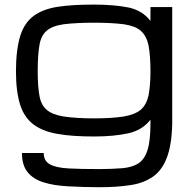

<svg xmlns="http://www.w3.org/2000/svg" viewBox="-20 -593 827 828"><path d="M407.7 214.4Q346.2 214.4 272 210.4Q210.4 207 166.5 192.9Q123 179.2 98.6 148.9Q74.7 119.1 74.7 66.9H168.5Q168.5 101.1 195.3 115.7Q221.7 130.4 274.9 133.3Q328.6 136.2 407.7 136.2Q458 136.2 508.8 132.3Q550.3 128.4 577.6 111.3Q604.5 92.8 616.7 52.2Q628.9 13.7 628.9 -63.5V-76.7Q594.2 -32.2 535.2 -18.6Q471.7 -4.4 386.7 -4.4Q291 -4.4 231 -15.1Q167 -25.4 126.5 -54.7Q85.4 -85 67.4 -139.6Q48.8 -197.8 48.8 -285.2Q48.8 -378.4 67.4 -438.5Q85.4 -495.6 126.5 -525.4Q167.5 -554.7 231 -564Q291 -573.2 386.7 -573.2Q471.7 -573.2 535.2 -560.5Q594.7 -547.4 628.9 -502.9V-562.5H722.7V-59.6Q720.7 32.7 699.2 87.9Q678.2 142.6 638.2 169.9Q596.7 197.8 540.5 205.6Q482.4 214.4 407.7 214.4ZM628.9 -285.2Q628.9 -351.1 620.6 -397Q611.8 -438.5 587.4 -460Q563.5 -481 514.6 -488.3Q460.9 -495.1 386.7 -495.1Q307.6 -495.1 253.9 -488.3Q204.6 -481 180.7 -460Q156.2 -438.5 149.9 -397Q142.6 -355.5 142.6 -285.2Q142.6 -221.7 149.9 -181.6Q156.2 -141.6 180.7 -120.1Q204.1 -99.1 253.4 -90.8Q307.1 -82.5 386.7 -82.5Q461.9 -82.5 514.6 -90.8Q562.5 -99.1 587.4 -120.1Q611.8 -141.6 620.6 -181.6Q628.9 -226.1 628.9 -285.2Z"/></svg>

Font: Michroma+
Style: Regular
Weight: 400
Designer: beogot
Foundry: beogot
Version: Version